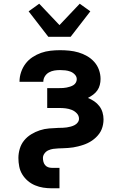

<svg xmlns="http://www.w3.org/2000/svg" viewBox="-20 -798 640 1033"><path d="M258 215Q235 215 212.5 211.5Q190 208 168.5 199Q147 190 129.5 175Q112 160 100 140.5Q88 121 83.5 98Q79 75 79 52Q79 27 86.5 2Q94 -23 110 -42.5Q126 -62 148 -75.5Q170 -89 194.5 -97Q219 -105 244.5 -107Q270 -109 295 -110H296Q307 -110 318 -110.5Q329 -111 339.5 -112.5Q350 -114 361 -117Q372 -120 381.5 -125Q391 -130 398 -139Q405 -148 405 -159Q405 -176 393 -188.5Q381 -201 365.5 -207Q350 -213 333.5 -215Q317 -217 300 -217H234V-324H300Q310 -324 319.5 -324.5Q329 -325 338.5 -327Q348 -329 357.5 -332Q367 -335 375 -340Q383 -345 388 -353.5Q393 -362 393 -372Q393 -386 382.5 -397Q372 -408 358.5 -413Q345 -418 331 -419.5Q317 -421 303 -421Q287 -421 272 -418.5Q257 -416 243.5 -408.5Q230 -401 221.5 -387.5Q213 -374 213 -358H85V-359Q85 -385 93.5 -410Q102 -435 117.5 -455.5Q133 -476 155 -490.5Q177 -505 201 -513.5Q225 -522 251 -525Q277 -528 303 -528Q328 -528 353 -525.5Q378 -523 402 -516Q426 -509 448 -496.5Q470 -484 487 -465Q504 -446 512.5 -422Q521 -398 521 -373Q521 -357 517 -341Q513 -325 503.5 -311.5Q494 -298 481 -288.5Q468 -279 453 -271Q471 -264 487 -253Q503 -242 514.5 -227Q526 -212 531.5 -193.5Q537 -175 537 -156Q537 -142 534.5 -128.5Q532 -115 527 -102.5Q522 -90 514 -79Q506 -68 496 -58.5Q486 -49 475 -41.5Q464 -34 451.5 -28Q439 -22 426.5 -18Q414 -14 400.5 -10.5Q387 -7 374 -5Q361 -3 347.5 -2Q334 -1 320.5 -0.5Q307 0 293 0.5Q279 1 266 3Q253 5 240.5 10.5Q228 16 219.5 27.5Q211 39 211 52Q211 62 213.5 72Q216 82 222.5 90Q229 98 238.5 101.5Q248 105 258 105H300V215ZM240 -600 134 -737 191 -778 300 -663 409 -778 466 -737 360 -600Z"/></svg>

Font: Iosevka Aile Extrabold
Style: Regular
Weight: 800
Designer: Belleve Invis
Foundry: Belleve Invis
Version: Version 27.3.5; ttfautohint (v1.8.4)